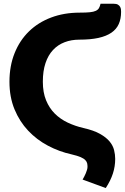

<svg xmlns="http://www.w3.org/2000/svg" viewBox="-20 -802 648 995"><path d="M391.5 -596.5Q349.5 -596.5 314.8 -583.2Q280 -570 254.8 -543Q229.5 -516 215.8 -475Q202 -434 202 -378.5Q202 -323 218.8 -282.2Q235.5 -241.5 264.2 -213Q293 -184.5 331.2 -166.5Q369.5 -148.5 412.5 -138.5Q466 -126.5 498.2 -108.2Q530.5 -90 548 -68.8Q565.5 -47.5 571.2 -24.2Q577 -1 577 21.5Q577 60.5 565 97.5Q553 134.5 528 172.5L408 128.5Q412 122 416.5 113.2Q421 104.5 424.8 95.5Q428.5 86.5 431 78Q433.5 69.5 433.5 62.5Q433.5 53.5 431.8 44.8Q430 36 422.2 27.8Q414.5 19.5 397.8 12.2Q381 5 351 -2Q287 -16 228.5 -47Q170 -78 125.8 -125Q81.5 -172 55.2 -235.5Q29 -299 29 -378.5Q29 -460 55.5 -526.2Q82 -592.5 130 -639.2Q178 -686 245 -711.2Q312 -736.5 392.5 -736.5Q425.5 -736.5 445.2 -738.5Q465 -740.5 476.2 -745.8Q487.5 -751 492.8 -760Q498 -769 501 -782.5H570Q583.5 -782.5 591 -778Q598.5 -773.5 602.2 -767Q606 -760.5 606.8 -753.2Q607.5 -746 607.5 -740.5Q607.5 -704.5 595.5 -677.5Q583.5 -650.5 557.2 -632.5Q531 -614.5 490 -605.5Q449 -596.5 391.5 -596.5Z"/></svg>

Font: Lato 2
Style: Regular
Weight: 900
Designer: Lukasz Dziedzic with Adam Twardoch and Botio Nikoltchev
Foundry: tyPoland Lukasz Dziedzic
Version: Version 2.015; 2015-08-06; http://www.latofonts.com/